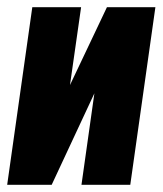

<svg xmlns="http://www.w3.org/2000/svg" viewBox="-30 -515 453 535"><path d="M-10 0 60 -495H196L165 -278L268 -495H403L333 0H197L233 -255Q203 -191 173.5 -127.5Q144 -64 114 0Z"/></svg>

Font: Alumni Sans Black
Style: Italic
Weight: 900
Italic angle: -8°
Version: Version 1.016